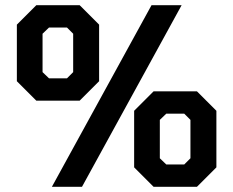

<svg xmlns="http://www.w3.org/2000/svg" viewBox="-20 -720 899 740"><path d="M45 -407V-625L120 -700H287L362 -625V-407L287 -332H120ZM564 -700H680L296 0H180ZM238 -418 262 -442V-590L238 -614H169L144 -590V-442L169 -418ZM497 -75V-293L572 -368H739L814 -293V-75L739 0H572ZM690 -86 714 -110V-258L690 -282H621L596 -258V-110L621 -86Z"/></svg>

Font: Chakra Petch SemiBold
Style: Regular
Weight: 600
Designer: Katatrad Aksorn Co.,Ltd.
Foundry: Cadson Demak Co.,Ltd.
Version: Version 1.000; ttfautohint (v1.6)